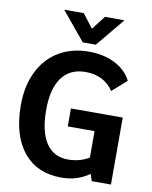

<svg xmlns="http://www.w3.org/2000/svg" viewBox="-99 -990 850 1073"><g transform="rotate(10 326.5 -453.5)"><path d="M31 0ZM604 -380V0H495L482 -39Q414 10 324 10Q185 10 108 -85Q31 -180 31 -350Q31 -459 71 -540.5Q111 -622 184 -666Q257 -710 355 -710Q440 -710 503.5 -677.5Q567 -645 596 -587L514 -515Q489 -554 448.5 -574.5Q408 -595 356 -595Q268 -595 221.5 -532Q175 -469 175 -350Q175 -225 218 -160.5Q261 -96 343 -96Q409 -96 462 -128V-278H310V-380ZM177 -917H288L348 -839L408 -917H519L385 -755H311Z"/></g></svg>

Font: Sarabun
Style: Bold
Weight: 700
Designer: Suppakit Chalermlarp | Katatrad Co.,Ltd.
Foundry: Cadson Demak Co.,Ltd.
Version: Version 1.000; ttfautohint (v1.6)